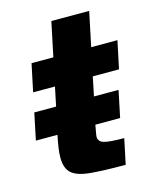

<svg xmlns="http://www.w3.org/2000/svg" viewBox="-102 -728 645 799"><g transform="rotate(-15 220.5 -329.0)"><path d="M5 -194 29 -309H123L140 -391H46L71 -510H165L196 -658H359L328 -510H441L416 -391H303L286 -309H392L368 -194H262L261 -193Q260 -185 256.5 -167.5Q253 -150 253 -144Q253 -123 276 -116Q299 -109 363 -109L340 0Q247 0 190.5 -5Q134 -10 109.5 -31Q85 -52 85 -99Q85 -118 88.5 -141.5Q92 -165 98 -194Z"/></g></svg>

Font: Saira
Style: Bold Italic
Weight: 700
Italic angle: -12°
Designer: Hector Gatti with collaboration of the Omnibus-Type team
Foundry: Omnibus-Type
Version: Version 1.100; ttfautohint (v1.8.3)